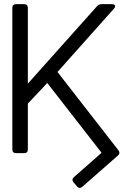

<svg xmlns="http://www.w3.org/2000/svg" viewBox="-20 -737 640 924"><path d="M328.8 128.6Q328.8 121.8 335.9 115.4L468.8 -1.8L207.4 -337.7L114 -238.3V-17.8Q114 -9.2 109.4 -4.6Q104.8 0 96.2 0H57.2Q48.7 0 44 -4.6Q39.4 -9.2 39.4 -17.8V-699.2Q39.4 -707.7 44 -712.4Q48.7 -717 57.2 -717H96.2Q104.8 -717 109.4 -712.4Q114 -707.7 114 -699.2V-334.5L447.1 -707.4Q455.6 -717 469.1 -717H518.8Q525.9 -717 530 -714.1Q534.1 -711.3 534.1 -707Q534.1 -701.3 528.4 -695.3L256.7 -390.6L550.1 -13.5Q554.7 -7.8 554.7 -1.8Q554.7 5 547.6 11.4L376.1 161.9Q369.7 167.3 364 167.3Q356.9 167.3 350.9 160.2L334.2 140.6Q328.8 134.9 328.8 128.6Z"/></svg>

Font: DeltaSans Light
Style: Regular
Weight: 300
Designer: Rasmus Andersson
Foundry: rsms
Version: Version 3.012